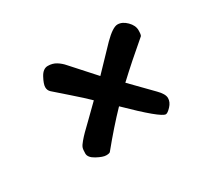

<svg xmlns="http://www.w3.org/2000/svg" viewBox="-61 -301 389 367"><g transform="rotate(-30 133.5 -118.0)"><path d="M222 -26Q211 -26 152 -84Q124 -55 93 -17Q91 -15 84 -15Q77 -15 64 -22Q51 -29 51 -38Q51 -47 52.5 -51Q54 -55 59.5 -61.5Q65 -68 70.5 -73.5Q76 -79 89.5 -92Q103 -105 116 -118Q105 -129 81.5 -149.5Q58 -170 53 -174.5Q48 -179 48 -186Q48 -193 55 -206Q62 -219 72.5 -219Q83 -219 91 -214Q99 -209 105 -202Q120 -185 150 -152L197 -201Q217 -221 227.5 -221Q238 -221 247.5 -211.5Q257 -202 257 -191.5Q257 -181 255 -179Q216 -146 185 -117L229 -72Q241 -60 241 -51Q241 -42 233.5 -34Q226 -26 222 -26Z"/></g></svg>

Font: Dr Sugiyama
Style: Regular
Weight: 400
Designer: Alejandro Paul
Foundry: Alejandro Paul
Version: Version 1.000